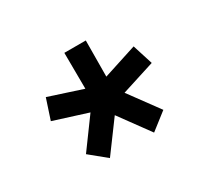

<svg xmlns="http://www.w3.org/2000/svg" viewBox="-91 -711 727 674"><g transform="rotate(-30 272.5 -374.0)"><path d="M315 -428 451 -472 477 -390 342 -347 430 -227 362 -174 273 -296 183 -174 117 -228 204 -347 68 -390 95 -472 230 -428 229 -574H316Z"/></g></svg>

Font: SUITE SemiBold
Style: Regular
Weight: 600
Designer: Sun
Foundry: Sun
Version: Version 2.040